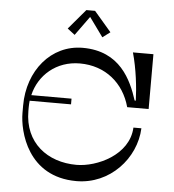

<svg xmlns="http://www.w3.org/2000/svg" viewBox="-59 -955 915 1008"><g transform="rotate(5 398.0 -450.5)"><path d="M378 -866 451 -765 491 -795 401 -900H355L266 -795L305 -765ZM346 -618C480 -618 579 -536 613 -411H726V-700H618C642 -615 653 -516 655 -449H649C615 -554 551 -701 354 -701C187 -701 68 -556 68 -372V-333C68 -237 123 -1 381 -1C557 -1 690 -147 697 -307H655C648 -161 481 -86 374 -86C221 -86 98 -178 98 -346V-366C98 -378 99 -389 100 -400H318V-430H106C131 -537 222 -618 346 -618Z"/></g></svg>

Font: Space Cowgirl
Style: Regular
Weight: 400
Designer: Valery Marier
Foundry: Valery Marier
Version: Version 1.000;hotconv 1.0.109;makeotfexe 2.5.65596